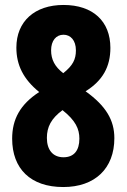

<svg xmlns="http://www.w3.org/2000/svg" viewBox="-20 -744 510 774"><path d="M235 10C363 10 441 -65 441 -187C441 -260 407 -317 325 -376C394 -419 425 -475 425 -551C425 -658 355 -724 236 -724C120 -724 46 -658 46 -552C46 -482 74 -425 138 -373C61 -323 29 -263 29 -185C29 -64 103 10 235 10ZM235 -449C201 -475 186 -504 186 -541C186 -580 206 -604 236 -604C264 -604 286 -582 286 -541C286 -505 274 -480 235 -449ZM236 -110C193 -110 169 -140 169 -188C169 -232 186 -266 232 -300C285 -258 300 -224 300 -185C300 -137 278 -110 236 -110Z"/></svg>

Font: Noto Sans Devanagari ExtraCondensed ExtraBold
Style: Regular
Weight: 800
Width: 2
Designer: Jelle Bosma - Monotype Design Team
Foundry: Monotype Imaging Inc.
Version: Version 2.004